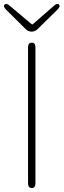

<svg xmlns="http://www.w3.org/2000/svg" viewBox="-30 -939 318 959"><path d="M129 0Q110 0 110 -24V-702Q110 -726 129 -726Q147 -726 147 -702V-24Q147 0 129 0ZM128 -781Q111 -781 98 -794L1 -890Q-16 -907 -7 -916Q1 -925 19 -910L127 -819Q131 -815 135 -819L238 -909Q256 -925 265 -916Q273 -906 256 -890L158 -794Q145 -781 128 -781Z"/></svg>

Font: Resource Han Rounded KR ExtraLight
Style: Regular
Weight: 250
Designer: Cyano Hao (round all glyphs); Ryoko NISHIZUKA 西塚涼子 (kana, bopomofo & ideographs); Paul D. Hunt (Latin, Greek & Cyrillic)
Foundry: Cyano Hao
Version: 0.990